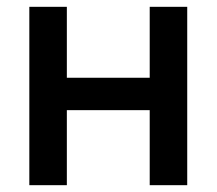

<svg xmlns="http://www.w3.org/2000/svg" viewBox="-20 -543 636 563"><path d="M66 0V-523H176V-315H419V-523H529V0H419V-220H176V0Z"/></svg>

Font: Raleway SemiBold
Style: Regular
Weight: 600
Designer: Matt McInerney, Pablo Impallari, Rodrigo Fuenzalida
Foundry: Matt McInerney, Pablo Impallari, Rodrigo Fuenzalida
Version: Version 4.026